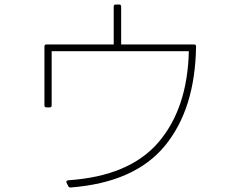

<svg xmlns="http://www.w3.org/2000/svg" viewBox="-20 -814 1040 851"><path d="M200 -338H186Q177 -338 177 -347V-608Q177 -617 186 -617H484V-785Q484 -794 493 -794H508Q517 -794 517 -785V-617H840Q849 -617 849 -608Q845 -331 711 -168Q577 -5 293 17Q285 17 282 10L275 -4L274 -8Q274 -13 282 -15Q553 -33 682 -183Q811 -333 817 -587H209V-347Q209 -338 200 -338Z"/></svg>

Font: LINE Seed JP_TTF Thin
Style: Regular
Weight: 250
Designer: LY Corporation & Fontrix & Fontworks
Version: Version 1.008